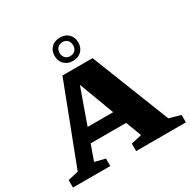

<svg xmlns="http://www.w3.org/2000/svg" viewBox="-202 -1136 1316 1328"><g transform="rotate(-30 455.5 -472.0)"><path d="M219 -203.5V-312.5H588V-203.5ZM817 -85 908.5 -59.5V0H511V-59.5L595.5 -79L393 -619H413L221.5 -80.5L304.5 -59.5V0H6.5V-59.5L90 -79L331 -707.5H571.5ZM446 -944Q488.5 -944 514.5 -918.5Q540.5 -893 540.5 -851Q540.5 -810 514.5 -784Q488.5 -758 446 -758Q404 -758 377.8 -784Q351.5 -810 351.5 -851Q351.5 -893 377.8 -918.5Q404 -944 446 -944ZM446 -796.5Q470.5 -796.5 485.2 -811.5Q500 -826.5 500 -851Q500 -877 485.2 -892.5Q470.5 -908 446 -908Q421.5 -908 406.8 -892.5Q392 -877 392 -851Q392 -826.5 406.8 -811.5Q421.5 -796.5 446 -796.5Z"/></g></svg>

Font: Newsreader 7pt
Style: Bold
Weight: 700
Designer: Hugues Gentile
Foundry: Production Type
Version: Version 1.003